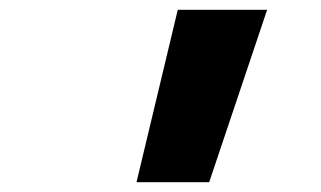

<svg xmlns="http://www.w3.org/2000/svg" viewBox="-20 -730 654 391"><path d="M258 -359 342 -710H524L406 -359Z"/></svg>

Font: Intel One Mono Light
Style: Italic
Weight: 300
Italic angle: -16°
Monospace: yes
Designer: Fred Shallcrass
Foundry: Frere-Jones Type LLC
Version: Version 1.004